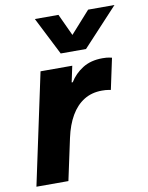

<svg xmlns="http://www.w3.org/2000/svg" viewBox="-87 -839 695 901"><g transform="rotate(-10 261.0 -388.0)"><path d="M165.2 0H12.8L125.8 -530H277L260.6 -453.2H265.8Q288.8 -491 327.7 -515.5Q366.6 -540 422.4 -540Q443.6 -540 455.4 -537.3Q467.2 -534.6 467.2 -534.6L435.6 -386.6Q435.6 -386.6 423.7 -388.7Q411.8 -390.8 393.8 -390.8Q344.8 -390.8 307.8 -367.8Q270.8 -344.8 245.8 -301.8Q220.8 -258.8 207.8 -198.6ZM354.2 -596H233.6L142.2 -776.2H254.6L321.6 -631.6L272.8 -638.6L396 -776.2H521.6Z"/></g></svg>

Font: Be Vietnam Pro Variable Thin
Style: Italic
Weight: 100
Italic angle: -12°
Designer: Lam Bao, Tony Le, Vietanh Nguyen
Foundry: Yellow Type Foundry
Version: Version 1.002